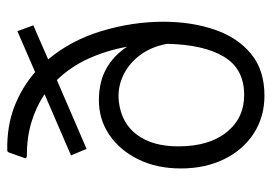

<svg xmlns="http://www.w3.org/2000/svg" viewBox="-130 -685 750 530"><g transform="rotate(-90 245.0 -420.0)"><path d="M246 -65Q188 -65 142.5 -94Q97 -123 71 -175.5Q45 -228 45 -296Q45 -362 70 -413Q95 -464 137.5 -493Q180 -522 233 -522Q285 -522 321.5 -501Q358 -480 381 -444Q371 -500 348.5 -550Q326 -600 289 -638L99 -556L81 -599L250 -672Q216 -695 173.5 -708Q131 -721 79 -721Q72 -721 74 -728L89 -770Q90 -775 96 -775Q163 -776 216.5 -755Q270 -734 311 -698L424 -747L440 -703L346 -662Q399 -599 424.5 -514Q450 -429 450 -344Q450 -267 428.5 -203.5Q407 -140 362 -102.5Q317 -65 246 -65ZM389 -334Q381 -378 357 -409.5Q333 -441 299.5 -456Q266 -471 230 -467Q170 -460 138 -417Q106 -374 106 -303Q106 -218 145 -169.5Q184 -121 248 -121Q320 -121 353.5 -177Q387 -233 389 -334Z"/></g></svg>

Font: Gowun Dodum
Style: Regular
Weight: 400
Designer: Yanghee Ryu
Foundry: Yanghee Ryu
Version: Version 2.000